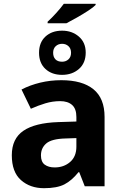

<svg xmlns="http://www.w3.org/2000/svg" viewBox="-20 -978 644 1008"><path d="M482 -958V-952Q472 -941 444 -922.5Q416 -904 384 -886Q352 -868 329 -856H230V-864Q251 -883 275 -909.5Q299 -936 315 -958ZM306 -817Q358 -817 394 -786Q430 -755 430 -702Q430 -647 394.5 -616Q359 -585 306 -585Q252 -585 218.5 -616Q185 -647 185 -701Q185 -755 218.5 -786Q252 -817 306 -817ZM306 -748Q286 -748 272.5 -735.5Q259 -723 259 -701Q259 -679 271 -666.5Q283 -654 306 -654Q326 -654 339.5 -666.5Q353 -679 353 -701Q353 -723 339.5 -735.5Q326 -748 306 -748ZM302 -557Q412 -557 470.5 -509.5Q529 -462 529 -364V0H425L396 -74H392Q357 -30 318 -10Q279 10 211 10Q138 10 90 -32.5Q42 -75 42 -163Q42 -250 103 -291.5Q164 -333 286 -337L381 -340V-364Q381 -407 358.5 -427Q336 -447 296 -447Q256 -447 218 -435.5Q180 -424 142 -407L93 -508Q137 -531 190.5 -544Q244 -557 302 -557ZM381 -253 323 -251Q251 -249 223 -225Q195 -201 195 -162Q195 -128 215 -113.5Q235 -99 267 -99Q315 -99 348 -127.5Q381 -156 381 -208Z"/></svg>

Font: Noto Sans IKEA
Style: Bold
Weight: 600
Designer: Monotype Design Team
Foundry: Monotype Imaging Inc.
Version: Version 2.001